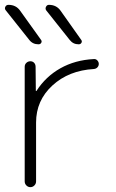

<svg xmlns="http://www.w3.org/2000/svg" viewBox="-34 -773 481 793"><path d="M353 -529Q362 -530 368 -523.5Q374 -517 374 -509Q374 -501 368.5 -495Q363 -489 354 -488Q250 -482 182.5 -420Q115 -358 115 -267V-24Q115 -14 108 -7Q101 0 91.5 0Q82 0 75 -7Q68 -14 68 -24V-497Q68 -507 75 -513.5Q82 -520 91.5 -520Q101 -520 107 -513.5Q113 -507 113 -497L114 -398Q114 -397 115 -397Q117 -397 117 -398Q155 -457 215.5 -491Q276 -525 353 -529ZM87 -608 -10 -730Q-16 -737 -12 -745Q-8 -753 1 -753Q32 -753 49 -729L135 -609Q140 -603 136.5 -596.5Q133 -590 125 -590Q101 -590 87 -608ZM291 -590Q268 -590 254 -608L157 -730Q152 -737 156 -745Q160 -753 168 -753Q199 -753 216 -729L301 -609Q306 -603 302.5 -596.5Q299 -590 291 -590Z"/></svg>

Font: Rounded Mplus 1c Light
Style: Regular
Weight: 300
Version: Version 1.059.20150529